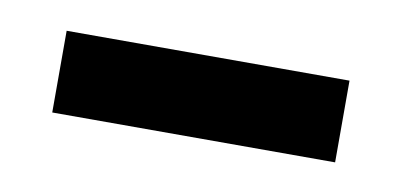

<svg xmlns="http://www.w3.org/2000/svg" viewBox="-27 -360 365 174"><g transform="rotate(10 155.0 -272.5)"><path d="M24.9 -310.1H285.2V-234.9H24.9Z"/></g></svg>

Font: Noto Serif Devanagari
Style: Regular
Weight: 400
Designer: Monotype Design Team
Foundry: Monotype Imaging Inc.
Version: Version 1.01